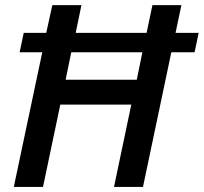

<svg xmlns="http://www.w3.org/2000/svg" viewBox="-20 -734 800 754"><path d="M146 -528.8H57.1L73.2 -605H161.6L185.5 -713.9H299.8L277.3 -605H555.7L578.6 -713.9H692.4L669.4 -605H760.3L744.1 -528.8H652.8L541.5 0H427.7L495.6 -323.2H216.8L148.9 0H34.2ZM517.1 -420.9 539.1 -528.8H259.8L237.8 -420.9Z"/></svg>

Font: Viking Open Sans Light
Style: Bold Italic
Weight: 600
Italic angle: -12°
Foundry: Ascender Corporation
Version: Version 2.000